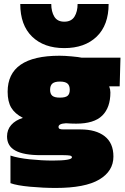

<svg xmlns="http://www.w3.org/2000/svg" viewBox="-20 -762 626 958"><path d="M300.8 -522Q199.2 -522 140.1 -579.3Q81.1 -636.7 81.1 -742.2H235.8Q235.8 -704.1 251 -679Q266.1 -653.8 300.8 -653.8Q335.9 -653.8 351.6 -679Q367.2 -704.1 367.2 -742.2H522Q522 -636.7 462.4 -579.3Q402.8 -522 300.8 -522ZM257.8 175.8Q196.3 175.8 130.1 169.7Q64 163.6 32.2 151.9V14.2Q69.8 26.9 129.2 33Q188.5 39.1 243.2 39.1Q338.9 39.1 338.9 22.9Q338.9 16.1 328.6 14.2Q318.4 12.2 296.9 12.2H183.1Q98.6 12.2 56.9 -10.5Q15.1 -33.2 15.1 -81.1Q15.1 -114.7 35.9 -138.4Q56.6 -162.1 94.2 -173.8Q53.7 -194.8 35.9 -225.1Q18.1 -255.4 18.1 -304.2Q18.1 -483.9 276.9 -483.9Q302.2 -483.9 337.4 -480.7Q372.6 -477.5 388.2 -474.1H581.1L577.1 -331.1H524.9Q530.8 -315.4 530.8 -300.8Q530.8 -225.1 490 -185.1Q449.2 -145 359.9 -145Q337.4 -145 309.1 -147Q272 -145 272 -128.9Q272 -121.1 278.1 -118.7Q284.2 -116.2 297.9 -116.2H381.8Q458.5 -116.2 502.2 -82.3Q545.9 -48.3 545.9 19Q545.9 91.8 475.3 133.8Q404.8 175.8 257.8 175.8ZM278.8 -274.9Q306.2 -274.9 317.1 -283.9Q328.1 -293 328.1 -314Q328.1 -335.4 316.7 -345.2Q305.2 -355 278.8 -355Q252.9 -355 241.5 -345.2Q230 -335.4 230 -314Q230 -293.5 241 -284.2Q252 -274.9 278.8 -274.9Z"/></svg>

Font: Kanit Black
Style: Regular
Weight: 900
Designer: Katatrad Team
Foundry: CadsonDemak
Version: Version 1.000;PS 001.000;hotconv 1.0.88;makeotf.lib2.5.64775